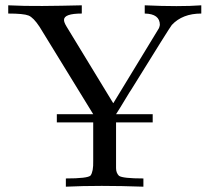

<svg xmlns="http://www.w3.org/2000/svg" viewBox="-20 -704 789 723"><path d="M288 -653Q221 -653 221 -629Q221 -620 230 -605L406 -316H407L578 -597Q580 -600 582 -610Q582 -652 525 -653V-684Q591 -681 644.5 -681Q698 -681 738 -684V-653Q667 -653 627 -610Q620 -602 474 -366L468 -357Q424 -284 417 -274H555V-243H417V-71Q417 -53 428 -42Q442 -32 520 -32V-1Q436 -4 363 -4Q290 -4 228 -1V-32Q310 -32 321 -43Q332 -58 331 -98V-243H194V-274H331L129 -603Q106 -638 87.5 -645.5Q69 -653 11 -653V-684Q70 -681 139.5 -681.5Q209 -682 288 -684Z"/></svg>

Font: cwTeXMing
Style: Medium
Weight: 500
Version: Version 1.17